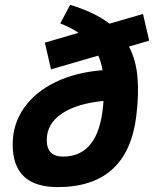

<svg xmlns="http://www.w3.org/2000/svg" viewBox="-20 -760 634 790"><path d="M228 -663.6 268.6 -740.2Q369.6 -709.5 430.7 -662.6L568.4 -702.6L593.8 -592.8L510.7 -568.4Q539.6 -513.7 545.7 -442.1Q551.8 -370.6 540.5 -280.3Q503.9 9.8 217.3 9.8Q32.2 9.8 32.2 -165.5Q32.2 -249.5 78.4 -315.4Q124.5 -381.3 207.8 -421.9Q291 -462.4 401.9 -471.2Q396.5 -504.4 384.3 -531.2L189.9 -474.6L164.6 -584.5L303.2 -625Q271.5 -646.5 228 -663.6ZM405.8 -344.7Q295.4 -334 233.9 -292.2Q172.4 -250.5 172.4 -183.6Q172.4 -115.7 239.3 -115.7Q385.3 -115.7 404.3 -325.2Q405.3 -335 405.8 -344.7Z"/></svg>

Font: Cascadia Mono
Style: Bold Italic
Weight: 700
Italic angle: -10°
Monospace: yes
Designer: Aaron Bell
Foundry: Saja Typeworks
Version: Version 2404.023; ttfautohint (v1.8.4)